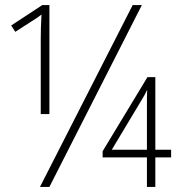

<svg xmlns="http://www.w3.org/2000/svg" viewBox="-20 -734 705 754"><path d="M137 0H174L537 -714H501ZM140 -578V-286H174V-714H146L24 -634L40 -609L102 -649C116 -658 128 -665 143 -677C141 -648 140 -609 140 -578ZM557 0H590V-116H652V-146H590V-431H559L383 -140V-116H557ZM419 -146 533 -336C544 -354 551 -366 558 -381C557 -363 557 -346 557 -316V-146Z"/></svg>

Font: Noto Sans Condensed ExtraLight
Style: Regular
Weight: 200
Width: 3
Designer: Monotype Design Team
Foundry: Monotype Imaging Inc.
Version: Version 2.013